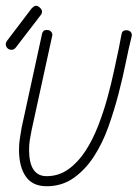

<svg xmlns="http://www.w3.org/2000/svg" viewBox="-66 -655 478 667"><path d="M356 -535Q358 -550 372 -550Q382 -550 387 -545Q392 -540 392 -533Q392 -531 391.5 -530Q391 -529 391 -527Q382 -492 371.5 -440Q361 -388 346 -330Q331 -272 310.5 -214.5Q290 -157 260 -111Q230 -65 189.5 -36.5Q149 -8 96 -8Q47 -8 23.5 -42Q0 -76 0 -135Q0 -152 2.5 -170.5Q5 -189 9 -211L80 -537Q83 -551 96 -551Q106 -551 111 -545.5Q116 -540 116 -534Q116 -532 115.5 -531Q115 -530 115 -529L44 -204Q40 -185 37.5 -168.5Q35 -152 35 -135Q35 -43 96 -43Q138 -43 171.5 -67Q205 -91 230.5 -130Q256 -169 275 -218Q294 -267 307.5 -316.5Q321 -366 330.5 -411Q340 -456 347 -488Q350 -502 352 -514.5Q354 -527 356 -535ZM-11 -490Q-17 -482 -26 -482Q-35 -482 -40.5 -488Q-46 -494 -46 -502Q-46 -507 -41 -514L44 -626Q47 -629 51 -632Q55 -635 59 -635Q66 -635 73 -628Q80 -621 80 -615Q80 -608 75 -602Z"/></svg>

Font: Gruenewald VA
Style: Regular
Weight: 400
Designer: Peter Wiegel
Foundry: Peter Wiegel, nach dem Schriftentwurf von Dr. H. Gr¸newald
Version: Version 0.007